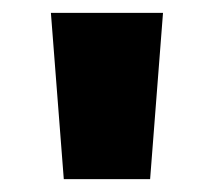

<svg xmlns="http://www.w3.org/2000/svg" viewBox="-20 -734 332 298"><path d="M233 -714 213 -456H79L59 -714Z"/></svg>

Font: Noto Sans Georgian Black
Style: Regular
Weight: 900
Designer: Monotype Design Team, Akaki Razmadze
Foundry: Google LLC
Version: Version 2.005; ttfautohint (v1.8.4.7-5d5b)